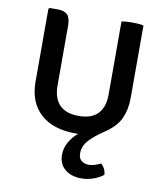

<svg xmlns="http://www.w3.org/2000/svg" viewBox="-85 -620 775 907"><g transform="rotate(10 302.5 -166.5)"><path d="M74.5 -194.5V-544.5L80 -549.5H119.5Q151.5 -549.5 165.8 -533.8Q180 -518 180 -482.5V-195Q180 -135 210.5 -103Q241 -71 302.5 -71Q364.5 -71 394.8 -103Q425 -135 425 -195V-545.5Q437 -548 450.8 -548.8Q464.5 -549.5 476 -549.5Q487.5 -549.5 502.8 -548.8Q518 -548 530.5 -545V-196Q530.5 -142 510.8 -98.5Q491 -55 435.5 -18.5Q392.5 10 366.5 38.2Q340.5 66.5 340.5 101Q340.5 125.5 354.8 136.8Q369 148 389.5 148Q405.5 148 420.5 142.8Q435.5 137.5 447 131.5Q456.5 139.5 463.5 152.8Q470.5 166 471 182Q453.5 196.5 425 207Q396.5 217.5 365.5 217.5Q319 217.5 288.2 192.8Q257.5 168 257.5 123.5Q257.5 91.5 273.2 63.2Q289 35 315 13Q309.5 13 303.5 13Q193.5 13 134 -42Q74.5 -97 74.5 -194.5Z"/></g></svg>

Font: Signika SC
Style: Regular
Weight: 400
Designer: Anna Giedryś
Foundry: Anna Giedryś
Version: Version 2.000; ttfautohint (v1.8.3) -l 8 -r 50 -G 200 -x 9 -